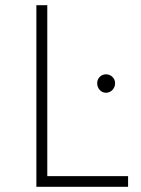

<svg xmlns="http://www.w3.org/2000/svg" viewBox="-20 -719 541 739"><path d="M120 -699V0H473V-41H162V-699ZM388 -433C369 -433 354 -418 354 -399C354 -378 369 -362 388 -362C407 -362 423 -378 423 -399C423 -418 407 -433 388 -433Z"/></svg>

Font: Montserrat ExtraLight
Style: Regular
Weight: 250
Designer: Julieta Ulanovsky
Foundry: Julieta Ulanovsky
Version: Version 4.000